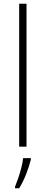

<svg xmlns="http://www.w3.org/2000/svg" viewBox="-20 -780 242 1021"><path d="M121 0H82V-760H121ZM144 69Q135 105 119 146Q103 187 82 221H60V213Q67 196 76.5 168.5Q86 141 93.5 111.5Q101 82 103 61H144Z"/></svg>

Font: Noto Sans Sinhala UI SemiCondensed ExtraLight
Style: Regular
Weight: 200
Width: 4
Designer: Jelle Bosma - Monotype Design Team
Foundry: Monotype Imaging Inc.
Version: Version 2.006; ttfautohint (v1.8.4.7-5d5b)